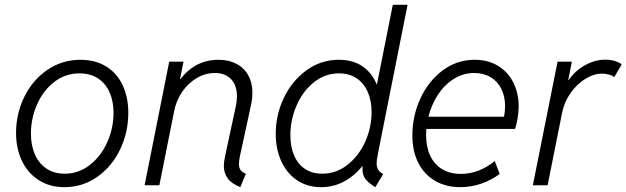

<svg xmlns="http://www.w3.org/2000/svg" viewBox="-20 -772 2610 800"><path d="M46.9 -218.3Q46.9 -298.3 81.3 -368.4Q115.7 -438.5 177.2 -480.7Q238.8 -522.9 315.4 -522.9Q377.9 -522.9 423.1 -494.6Q468.3 -466.3 491.5 -416Q514.6 -365.7 514.6 -301.8Q514.6 -221.2 480.7 -149.9Q446.8 -78.6 385.7 -35.4Q324.7 7.8 248.5 7.8Q186.5 7.8 140.9 -21.7Q95.2 -51.3 71 -102.5Q46.9 -153.8 46.9 -218.3ZM453.1 -301.8Q453.1 -350.1 436.5 -387.5Q419.9 -424.8 387.9 -445.6Q356 -466.3 311.5 -466.3Q252 -466.3 205.8 -430.4Q159.7 -394.5 134.3 -336.7Q108.9 -278.8 108.9 -215.3Q108.9 -166.5 125.2 -128.9Q141.6 -91.3 173.3 -69.8Q205.1 -48.3 249.5 -48.3Q308.1 -48.3 354.7 -85Q401.4 -121.6 427.2 -180.2Q453.1 -238.8 453.1 -301.8Z M912.6 -81.1Q912.6 -96.2 918 -122.1L962.9 -330.6Q967.3 -352.1 967.3 -370.6Q967.3 -416 942.9 -441.9Q918.5 -467.8 875.5 -467.8Q835 -467.8 799.3 -446.5Q763.7 -425.3 739 -389.2Q714.4 -353 705.6 -309.1L644 0H582.5L685.1 -515.1H744.6L730 -441.9H731.4Q793.5 -522.9 890.6 -522.9Q933.6 -522.9 965.6 -505.9Q997.6 -488.8 1014.6 -457.8Q1031.7 -426.8 1031.7 -385.3Q1031.7 -362.3 1026.9 -339.4L980 -122.6Q975.6 -103 975.6 -88.9Q975.6 -73.2 982.2 -63.7Q988.8 -54.2 1004.4 -48.3L981.4 7.8Q943.8 -7.3 928.2 -29.5Q912.6 -51.8 912.6 -81.1Z M1490.2 -69.3Q1490.2 -77.1 1490.7 -81.1Q1457 -39.1 1413.3 -15.6Q1369.6 7.8 1317.9 7.8Q1260.7 7.8 1218 -20.8Q1175.3 -49.3 1152.1 -100.1Q1128.9 -150.9 1128.9 -214.8Q1128.9 -293.5 1162.8 -364.5Q1196.8 -435.5 1257.1 -479.2Q1317.4 -522.9 1392.1 -522.9Q1450.7 -522.9 1490.5 -495.6Q1530.3 -468.3 1550.3 -418.9L1616.7 -752H1678.2L1554.7 -131.8Q1549.3 -104 1549.3 -91.8Q1549.3 -76.7 1555.4 -65.7Q1561.5 -54.7 1576.7 -46.9L1543.9 7.8Q1514.6 -10.3 1502.4 -26.4Q1490.2 -42.5 1490.2 -69.3ZM1528.3 -304.7Q1528.3 -353 1512 -389.6Q1495.6 -426.3 1465.1 -446.3Q1434.6 -466.3 1392.6 -466.3Q1334 -466.3 1287.6 -429Q1241.2 -391.6 1215.6 -332Q1189.9 -272.5 1189.9 -209Q1189.9 -161.1 1205.3 -124.8Q1220.7 -88.4 1250.5 -68.4Q1280.3 -48.3 1322.8 -48.3Q1381.3 -48.3 1428.5 -85.7Q1475.6 -123 1502 -182.4Q1528.3 -241.7 1528.3 -304.7Z M1698.2 -208Q1698.2 -288.6 1731.4 -361.1Q1764.6 -433.6 1824 -478.3Q1883.3 -522.9 1958 -522.9Q2014.6 -522.9 2056.2 -497.1Q2097.7 -471.2 2119.4 -427Q2141.1 -382.8 2141.1 -329.1Q2141.1 -305.7 2136.5 -278.1Q2131.8 -250.5 2126 -234.9H1756.3Q1755.4 -218.3 1755.4 -209.5Q1755.4 -160.6 1772.2 -124Q1789.1 -87.4 1821.8 -67.4Q1854.5 -47.4 1900.4 -47.4Q1975.6 -47.4 2041.5 -101.1L2062 -46.9Q2027.8 -22 1986.1 -7.1Q1944.3 7.8 1897.9 7.8Q1837.9 7.8 1792.7 -18.6Q1747.6 -44.9 1722.9 -93.5Q1698.2 -142.1 1698.2 -208ZM2080.1 -285.6Q2084.5 -309.1 2084.5 -330.1Q2084.5 -370.6 2068.8 -401.9Q2053.2 -433.1 2024.2 -450.4Q1995.1 -467.8 1956.1 -467.8Q1909.7 -467.8 1870.6 -443.1Q1831.5 -418.5 1804.7 -377.2Q1777.8 -335.9 1765.1 -285.6Z M2303.2 -515.1H2362.8L2347.7 -438.5H2349.6Q2376 -477.1 2417.5 -500.2Q2459 -523.4 2502.4 -523.4Q2525.4 -523.4 2543.9 -517.3Q2562.5 -511.2 2570.3 -503.4L2539.1 -450.2Q2533.7 -456.5 2518.6 -460.9Q2503.4 -465.3 2488.3 -465.3Q2454.6 -465.3 2419.4 -443.8Q2384.3 -422.4 2357.7 -384.8Q2331.1 -347.2 2321.8 -300.8L2261.7 0H2200.2Z"/></svg>

Font: Reddit Sans Vanilla Light
Style: Italic
Weight: 300
Italic angle: -11.25°
Designer: Stephen Hutchings
Version: Version 1.013